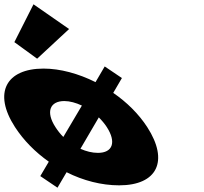

<svg xmlns="http://www.w3.org/2000/svg" viewBox="-158 -847 948 893"><path d="M409 -484 329 -538 286.3 -465C206.4 -505 121.5 -528 44.5 -528C-128.5 -528 -192 -416 -88.3 -256C-48.2 -194 6.5 -139 69 -95L29.4 -28L109.3 26L151.7 -46C229 -7 314.2 15 396.2 15C573.2 15 629 -98 526.7 -256C487.2 -317 431.5 -372 368.7 -415ZM99.7 -256C53.7 -327 74.3 -377 141.3 -377C166.3 -377 195.5 -369 222.9 -356L136.5 -210C122.4 -224 110.7 -239 99.7 -256ZM297.4 -136C270.4 -136 242.9 -143 216.1 -155L301.5 -301C315.6 -287 328.3 -272 338.7 -256C384 -186 366.4 -136 297.4 -136ZM-91.2 -651 14.7 -574 163.3 -712 -2.2 -827Z"/></svg>

Font: Hussar
Style: BdOpOblSeven
Weight: 700
Foundry: Cannot Into Space Fonts
Version: Version 2.00